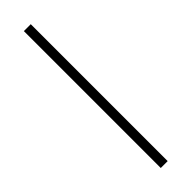

<svg xmlns="http://www.w3.org/2000/svg" viewBox="-250 -711 708 708"><g transform="rotate(-45 103.5 -357.0)"><path d="M85 0H121V-714H85Z"/></g></svg>

Font: Kathrein 37 Thin Condensed
Style: Regular
Weight: 250
Width: 3
Designer: Lazydogs Typefoundry, based on Open Sans by Ascender Corporation
Foundry: Lazydogs Typefoundry
Version: Version 1.003;PS 001.003;hotconv 1.0.88;makeotf.lib2.5.64775